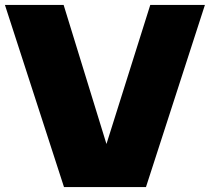

<svg xmlns="http://www.w3.org/2000/svg" viewBox="-20 -760 852 780"><path d="M240 0 0 -740H238.5L412.5 -175L590.5 -740H812.5L573 0Z"/></svg>

Font: Encode Sans Semi Expanded Black
Style: Regular
Weight: 900
Width: 6
Designer: Multiple Designers
Foundry: Impallari Type
Version: Version 3.000; ttfautohint (v1.8.3) -l 8 -r 50 -G 200 -x 14 